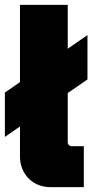

<svg xmlns="http://www.w3.org/2000/svg" viewBox="-22 -770 399 788"><path d="M184 -2H322V-170H272C263 -170 256 -177 256 -186V-388L337 -444V-626L256 -570V-750H60V-433L-2 -390V-208L60 -251V-128C60 -55 113 -2 184 -2Z"/></svg>

Font: Finlandica Black
Style: Regular
Weight: 900
Designer: Niklas Ekholm, Juho Hiilivirta, Jaakko Suomalainen
Foundry: Helsinki Type Studio
Version: Version 2.000;Glyphs 3.2 (3202)